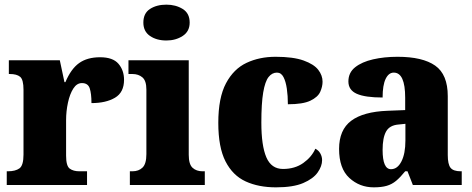

<svg xmlns="http://www.w3.org/2000/svg" viewBox="-20 -795 2027 825"><path d="M9 0V-59H14Q46 -59 63.5 -71.5Q81 -84 81 -131V-409Q81 -453 66.5 -465Q52 -477 22 -477H18V-536H237L257 -442H261Q285 -499 320 -524Q355 -549 410 -549Q465 -549 489 -521Q513 -493 513 -452Q513 -398 474 -375Q435 -352 373 -352Q373 -393 365.5 -415.5Q358 -438 332 -438Q310 -438 295 -414.5Q280 -391 272 -354Q264 -317 264 -278V-126Q264 -82 279.5 -70.5Q295 -59 321 -59H354V0Z M695 -621Q653 -621 624.5 -640.5Q596 -660 596 -698Q596 -738 624.5 -756.5Q653 -775 695 -775Q735 -775 765 -756.5Q795 -738 795 -698Q795 -660 765 -640.5Q735 -621 695 -621ZM538 0V-59H549Q576 -59 592.5 -75Q609 -91 609 -133V-410Q609 -448 592 -462.5Q575 -477 549 -477H532V-536H791V-130Q791 -89 807.5 -74Q824 -59 850 -59H860V0Z M1166 10Q1091 10 1035.5 -15.5Q980 -41 949 -101.5Q918 -162 918 -267Q918 -375 951 -437Q984 -499 1039.5 -525Q1095 -551 1164 -551Q1240 -551 1284.5 -535Q1329 -519 1347.5 -495Q1366 -471 1366 -444Q1366 -423 1356 -400.5Q1346 -378 1314 -362.5Q1282 -347 1217 -347Q1217 -383 1212.5 -414Q1208 -445 1198 -464Q1188 -483 1170 -483Q1149 -483 1134 -464Q1119 -445 1111 -398Q1103 -351 1103 -268Q1103 -169 1124.5 -119Q1146 -69 1196 -69Q1247 -69 1283 -94.5Q1319 -120 1335 -156Q1349 -149 1356.5 -135.5Q1364 -122 1364 -107Q1364 -81 1345 -54Q1326 -27 1283 -8.5Q1240 10 1166 10Z M1586 10Q1525 10 1481 -30.5Q1437 -71 1437 -155Q1437 -237 1489 -276Q1541 -315 1645 -319L1721 -322V-375Q1721 -483 1672 -483Q1650 -483 1637 -456Q1624 -429 1624 -376Q1549 -376 1513 -392Q1477 -408 1477 -445Q1477 -483 1506 -506Q1535 -529 1583 -540Q1631 -551 1688 -551Q1796 -551 1850 -513Q1904 -475 1904 -382V-129Q1904 -89 1916 -74Q1928 -59 1960 -59H1964V0H1754L1731 -59H1721Q1700 -33 1682 -18Q1664 -3 1641.5 3.5Q1619 10 1586 10ZM1660 -68Q1688 -68 1705 -101.5Q1722 -135 1722 -191V-263L1693 -260Q1654 -257 1639 -230Q1624 -203 1624 -151Q1624 -68 1660 -68Z"/></svg>

Font: Noto Serif SemiCondensed Black
Style: Regular
Weight: 900
Width: 4
Designer: Monotype Design Team
Foundry: Monotype Imaging Inc.
Version: Version 2.014; ttfautohint (v1.8.4.7-5d5b)